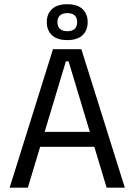

<svg xmlns="http://www.w3.org/2000/svg" viewBox="-20 -866 620 886"><path d="M108.5 0H24.5L224.5 -639H355.5L556 0H472L296.5 -583H284ZM435.5 -188.5H144.5V-257.5H435.5ZM196 -763V-764.5Q196 -802 220 -824.2Q244 -846.5 290.5 -846.5Q337 -846.5 360.8 -824.2Q384.5 -802 384.5 -764.5V-763Q384.5 -726 360.8 -703.5Q337 -681 290.5 -681Q244 -681 220 -703.5Q196 -726 196 -763ZM245 -764.5V-763Q245 -743.5 256.8 -732.8Q268.5 -722 290.5 -722Q313 -722 324.5 -732.8Q336 -743.5 336 -763V-764.5Q336 -784 324.5 -794.8Q313 -805.5 290.5 -805.5Q268.5 -805.5 256.8 -794.8Q245 -784 245 -764.5Z"/></svg>

Font: Anek Malayalam
Style: Regular
Weight: 400
Version: Version 1.003